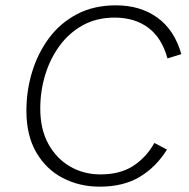

<svg xmlns="http://www.w3.org/2000/svg" viewBox="-20 -690 708 720"><path d="M354 10Q278 10 215.5 -22.5Q153 -55 116 -118.5Q79 -182 79 -275Q79 -350 100.5 -420.5Q122 -491 164 -547.5Q206 -604 269 -637Q332 -670 415 -670Q506 -670 570 -624Q634 -578 660 -487L608 -471Q587 -548 536 -586Q485 -624 410 -624Q342 -624 290 -595Q238 -566 202.5 -517Q167 -468 149 -407.5Q131 -347 131 -283Q131 -205 161.5 -150Q192 -95 243 -65.5Q294 -36 357 -36Q430 -36 479 -67.5Q528 -99 559 -154L606 -129Q566 -64 504.5 -27Q443 10 354 10Z"/></svg>

Font: Work Sans Light
Style: Italic
Weight: 300
Italic angle: -13°
Designer: Wei Huang
Foundry: Wei Huang
Version: Version 2.010; ttfautohint (v1.8.3)